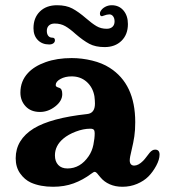

<svg xmlns="http://www.w3.org/2000/svg" viewBox="-20 -704 647 734"><path d="M98 -6Q74 -17 57 -41Q40 -65 40 -99Q40 -170 109 -213Q175 -253 313 -268Q343 -271 343 -308Q343 -320 341 -336Q335 -370 311.5 -391Q288 -412 254 -412Q229 -412 211 -402Q193 -392 193 -379Q193 -375 195.5 -373Q198 -371 204 -369Q212 -367 215 -361Q218 -355 218 -344Q218 -318 191 -297Q164 -276 133 -276Q98 -276 78 -297.5Q58 -319 58 -350Q58 -394 87 -425Q111 -451 154.5 -466.5Q198 -482 254 -482Q293 -482 332 -472.5Q371 -463 399 -445Q497 -383 497 -237Q497 -206 493.5 -182.5Q490 -159 483 -130Q476 -102 476 -91Q476 -81 480.5 -76Q485 -71 493 -71Q509 -71 527 -89Q533 -95 540 -104.5Q547 -114 552 -120Q562 -132 573 -132Q590 -132 590 -113Q590 -94 577 -70Q564 -46 547 -29Q530 -12 504 -1Q478 10 448 10Q421 10 399.5 0.5Q378 -9 364 -26Q360 -30 356 -35.5Q352 -41 348.5 -44Q345 -47 342 -47Q338 -47 329 -40Q297 -16 261.5 -3Q226 10 183 10Q134 10 98 -6ZM238 -60Q287 -60 319 -107Q332 -126 337 -150.5Q342 -175 342 -195Q342 -204 338.5 -208Q335 -212 325 -212Q299 -212 270 -201Q241 -190 222 -174Q190 -147 190 -110Q190 -87 202.5 -73.5Q215 -60 238 -60ZM269 -574Q247 -594 229.5 -604Q212 -614 189 -614Q175 -614 167 -606.5Q159 -599 159 -586Q159 -574 164.5 -567Q170 -560 180 -560Q190 -560 190 -550Q190 -543 184 -538.5Q178 -534 168 -534Q141 -534 124.5 -551Q108 -568 108 -596Q108 -636 132.5 -660Q157 -684 198 -684Q233 -684 256.5 -671.5Q280 -659 309 -634Q332 -614 349 -604Q366 -594 388 -594Q402 -594 410 -601.5Q418 -609 418 -622Q418 -634 412.5 -641.5Q407 -649 398 -649Q389 -649 376 -644L370 -642Q362 -642 362 -652Q362 -658 365 -662Q371 -672 382.5 -678Q394 -684 407 -684Q435 -684 452 -664Q469 -644 469 -612Q469 -572 444.5 -548Q420 -524 380 -524Q345 -524 321.5 -536.5Q298 -549 269 -574Z"/></svg>

Font: Raigarh
Style: Bold
Weight: 700
Designer: jaikishan Patel
Foundry: MagicType
Version: Version 1.000